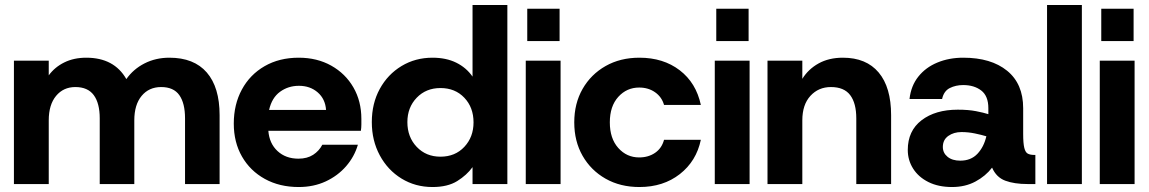

<svg xmlns="http://www.w3.org/2000/svg" viewBox="-20 -740 4618 772"><path d="M36 0V-496H176V-437Q200 -470 238.5 -489Q277 -508 327 -508Q439 -508 488 -422Q516 -462 561 -485Q606 -508 661 -508Q760 -508 811.5 -448.5Q863 -389 863 -277V0H724V-264Q724 -325 701 -357.5Q678 -390 628 -390Q579 -390 549.5 -354.5Q520 -319 520 -256V0H381V-264Q381 -325 357 -357.5Q333 -390 283 -390Q235 -390 205.5 -354.5Q176 -319 176 -256V0Z M1181 12Q1104 12 1045 -20.5Q986 -53 953 -110.5Q920 -168 920 -243Q920 -320 952.5 -380Q985 -440 1044 -474Q1103 -508 1181 -508Q1255 -508 1312 -476Q1369 -444 1401 -388.5Q1433 -333 1433 -262Q1433 -252 1433 -239.5Q1433 -227 1431 -214H1059Q1063 -163 1096 -132.5Q1129 -102 1180 -102Q1215 -102 1239 -117.5Q1263 -133 1276 -158H1419Q1405 -110 1371.5 -71.5Q1338 -33 1289.5 -10.5Q1241 12 1181 12ZM1182 -395Q1139 -395 1106 -371Q1073 -347 1062 -298H1291Q1288 -342 1257.5 -368.5Q1227 -395 1182 -395Z M1719 12Q1650 12 1594.5 -22Q1539 -56 1507 -115.5Q1475 -175 1475 -249Q1475 -324 1507 -382.5Q1539 -441 1594.5 -474.5Q1650 -508 1719 -508Q1774 -508 1814.5 -488Q1855 -468 1880 -432V-720H2020V0H1880V-68Q1857 -36 1818.5 -12Q1780 12 1719 12ZM1751 -110Q1810 -110 1847 -149.5Q1884 -189 1884 -248Q1884 -308 1847 -347Q1810 -386 1751 -386Q1693 -386 1655.5 -347Q1618 -308 1618 -249Q1618 -189 1655.5 -149.5Q1693 -110 1751 -110Z M2100 -575V-705H2230V-575ZM2094 0V-496H2234V0Z M2551 12Q2474 12 2415 -21.5Q2356 -55 2322.5 -113.5Q2289 -172 2289 -248Q2289 -324 2322.5 -382.5Q2356 -441 2415 -474.5Q2474 -508 2551 -508Q2647 -508 2713 -457.5Q2779 -407 2798 -318H2650Q2641 -350 2614 -369Q2587 -388 2550 -388Q2500 -388 2466 -350.5Q2432 -313 2432 -248Q2432 -183 2466 -145Q2500 -107 2550 -107Q2587 -107 2614 -125.5Q2641 -144 2650 -178H2798Q2780 -92 2713.5 -40Q2647 12 2551 12Z M2860 -575V-705H2990V-575ZM2854 0V-496H2994V0Z M3066 0V-496H3206V-423Q3230 -462 3271.5 -485Q3313 -508 3369 -508Q3463 -508 3513 -448.5Q3563 -389 3563 -277V0H3423V-264Q3423 -325 3398.5 -357.5Q3374 -390 3321 -390Q3271 -390 3238.5 -354.5Q3206 -319 3206 -256V0Z M3808 12Q3753 12 3713 -8Q3673 -28 3651.5 -62Q3630 -96 3630 -137Q3630 -214 3685.5 -256.5Q3741 -299 3831 -299Q3874 -299 3904.5 -293Q3935 -287 3954 -281V-305Q3954 -354 3925.5 -376Q3897 -398 3853 -398Q3823 -398 3799 -386Q3775 -374 3768 -342H3637Q3643 -395 3672.5 -432Q3702 -469 3749 -488.5Q3796 -508 3853 -508Q3965 -508 4029.5 -455.5Q4094 -403 4094 -305V-202Q4094 -164 4098.5 -145.5Q4103 -127 4113 -122Q4123 -117 4139 -117H4143V0H4112Q4058 0 4022 -13.5Q3986 -27 3969 -66Q3943 -32 3902 -10Q3861 12 3808 12ZM3841 -94Q3884 -94 3910 -121.5Q3936 -149 3946 -192Q3926 -198 3899.5 -203.5Q3873 -209 3846 -209Q3815 -209 3793 -193.5Q3771 -178 3771 -149Q3771 -125 3790 -109.5Q3809 -94 3841 -94Z M4190 0V-720H4330V0Z M4408 -575V-705H4538V-575ZM4402 0V-496H4542V0Z"/></svg>

Font: Host Grotesk ExtraBold
Style: Regular
Weight: 800
Designer: Doğukan Karapınar
Foundry: Element Type
Version: Version 1.003; ttfautohint (v1.8.4.7-5d5b)